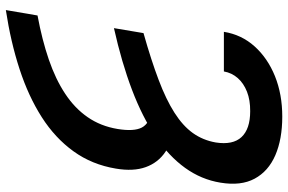

<svg xmlns="http://www.w3.org/2000/svg" viewBox="-185 -592 990 660"><g transform="rotate(90 310.0 -262.0)"><path d="M76.7 -158.7 93.8 -260.3Q187 -286.6 254.6 -312.3Q322.3 -337.9 367.4 -366.7Q412.6 -395.5 437.3 -429.9Q461.9 -464.4 469.7 -508.3Q479 -567.4 451.2 -597.2Q423.3 -627 362.3 -627Q324.2 -627.4 295.2 -616Q266.1 -604.5 248.3 -584.2Q230.5 -564 225.6 -536.6H89.4Q99.1 -597.2 139.4 -642.1Q179.7 -687 241.9 -712.2Q304.2 -737.3 380.9 -737.3Q458.5 -737.3 513.7 -713.4Q568.8 -689.5 594.2 -642.3Q619.6 -595.2 607.9 -524.9Q597.2 -459 557.1 -403.3Q517.1 -347.7 449.7 -302Q382.3 -256.3 288.6 -220.7Q194.8 -185.1 76.7 -158.7ZM359.9 -288.1 410.6 -366.7Q465.3 -360.4 502.2 -335.4Q539.1 -310.5 554.4 -268.1Q569.8 -225.6 559.6 -165.5Q545.9 -83 500.2 -19.8Q454.6 43.5 382.8 89.4Q311 135.3 217.5 165.8Q124 196.3 14.6 212.9L33.2 104Q117.2 88.4 184.8 65.2Q252.4 42 302.2 9Q352.1 -23.9 382.8 -68.4Q413.6 -112.8 423.3 -170.9Q432.6 -227.1 418.5 -254.4Q404.3 -281.7 359.9 -288.1Z"/></g></svg>

Font: Inter Tight SemiBold
Style: Italic
Weight: 600
Italic angle: -9.39999°
Designer: Rasmus Andersson
Foundry: rsms
Version: Version 3.004